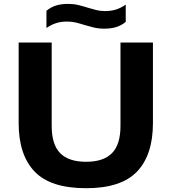

<svg xmlns="http://www.w3.org/2000/svg" viewBox="-20 -959 883 988"><path d="M423 9.5Q240 9.5 158 -76.2Q76 -162 76 -325.5V-740H246V-311.5Q246 -215 289.8 -170.8Q333.5 -126.5 423 -126.5Q512.5 -126.5 556.2 -170.8Q600 -215 600 -311.5V-740H767V-325.5Q767 -162 685.2 -76.2Q603.5 9.5 423 9.5ZM515.5 -811.5Q487 -811.5 462.5 -817.5Q438 -823.5 414.5 -830.5Q393 -837.5 371.5 -842.8Q350 -848 326.5 -848Q293.5 -848 268.8 -840Q244 -832 219 -815V-903.5Q240.5 -921.5 267 -930.2Q293.5 -939 330.5 -939Q359 -939 383.5 -933Q408 -927 431.5 -919.5Q453 -913 474.5 -907.5Q496 -902 519.5 -902Q552.5 -902 577.2 -910Q602 -918 627 -935V-846.5Q605.5 -828.5 579 -820Q552.5 -811.5 515.5 -811.5Z"/></svg>

Font: Encode Sans Expanded
Style: Bold
Weight: 700
Width: 7
Designer: Multiple Designers
Foundry: Impallari Type
Version: Version 3.000; ttfautohint (v1.8.3) -l 8 -r 50 -G 200 -x 14 